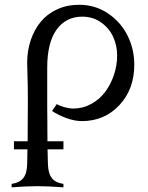

<svg xmlns="http://www.w3.org/2000/svg" viewBox="-20 -511 628 814"><path d="M200.7 -40.5 220.7 -69.8Q230.5 -63 252.4 -56.9Q274.4 -50.8 290 -50.8Q331.1 -50.8 366.7 -70.3Q402.3 -89.8 426 -121.6Q449.7 -153.3 463.1 -193.6Q476.6 -233.9 476.6 -275.9Q476.6 -317.4 460 -354.2Q443.4 -391.1 408.7 -415.8Q374 -440.4 328.6 -440.4Q259.8 -440.4 220 -385.5Q180.2 -330.6 180.2 -224.1V-56.2L180.7 -0.5Q180.7 16.1 180.9 45.4Q181.2 74.7 181.2 87.9H249V122.1H181.6Q181.6 127.4 183.1 183.1Q184.1 223.6 199.5 243.7Q214.8 263.7 249 268.6V283.2Q185.5 278.3 139.2 278.3Q92.8 278.3 29.3 283.2V268.6Q63 263.7 78.9 243.7Q94.7 223.6 95.2 183.1Q95.7 173.3 95.9 153.1Q96.2 132.8 96.2 122.1H39.1V87.9H97.2Q98.1 -9.8 98.1 -83Q98.1 -147.5 96.7 -185.8Q95.2 -224.1 95.2 -244.1Q95.2 -295.4 110.1 -340.1Q125 -384.8 152.6 -418.5Q180.2 -452.1 222.2 -471.4Q264.2 -490.7 315.9 -490.7Q383.8 -490.7 438.2 -453.9Q492.7 -417 521 -359.6Q549.3 -302.2 549.3 -237.3Q549.3 -132.3 485.8 -64.9Q422.4 2.4 327.6 2.4Q295.9 2.4 260.5 -10.7Q225.1 -23.9 200.7 -40.5Z"/></svg>

Font: Flanker
Style: Regular
Weight: 400
Designer: Flanker
Foundry: Flanker
Version: Version 2.027